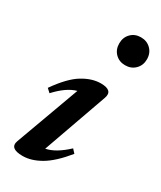

<svg xmlns="http://www.w3.org/2000/svg" viewBox="-184 -776 719 855"><g transform="rotate(30 175.0 -349.0)"><path d="M207 -637.5Q207 -669 227 -689.2Q247 -709.5 278 -709.5Q309 -709.5 329.2 -689.2Q349.5 -669 349.5 -637.5Q349.5 -606.5 329.2 -586.2Q309 -566 278 -566Q247 -566 227 -586.2Q207 -606.5 207 -637.5ZM32 -34 151.5 -361Q102.5 -348 49 -290L30.5 -307Q84 -383.5 132.2 -413Q180.5 -442.5 226 -442.5Q289.5 -442.5 273 -396L156 -66.5Q205.5 -76 263 -130L280 -111.5Q225 -44 177 -16Q129 12 84.5 12Q15 12 32 -34Z"/></g></svg>

Font: Newsreader Text SemiBold
Style: Italic
Weight: 600
Italic angle: -17°
Designer: Hugues Gentile
Foundry: Production Type
Version: Version 1.001